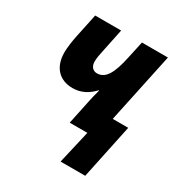

<svg xmlns="http://www.w3.org/2000/svg" viewBox="-175 -674 942 999"><g transform="rotate(30 296.5 -175.0)"><path d="M332 199H480L549 -129H456L545 -549H389L367 -448C345 -343 317 -293 266 -293C241 -293 225 -311 225 -341C225 -362 230 -387 235 -409L264 -549H108L77 -402C71 -372 65 -331 65 -303C65 -218 112 -163 194 -163C247 -163 286 -187 318 -221H321C314 -196 307 -168 302 -143L272 0H378Z"/></g></svg>

Font: Noto Sans SemiCondensed ExtraBold
Style: Italic
Weight: 800
Width: 4
Italic angle: -12°
Designer: Monotype Design Team
Foundry: Monotype Imaging Inc.
Version: Version 2.013